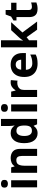

<svg xmlns="http://www.w3.org/2000/svg" viewBox="1594 -2394 810 4039"><g transform="rotate(-90 1999.5 -375.0)"><path d="M227 -546V0H78V-546ZM153 -760Q186 -760 210 -744.5Q234 -729 234 -686.8Q234 -646 210 -630Q186 -614 153 -614Q118.7 -614 95.4 -630Q72 -646 72 -686.8Q72 -729 95.4 -744.5Q118.7 -760 153 -760Z M693 -556Q781 -556 834 -508.5Q887 -461 887 -356V0H738V-319Q738 -378 717 -407.5Q696 -437 650 -437Q582 -437 557 -390.5Q532 -344 532 -257V0H383V-546H497L517 -476H525Q551 -518 596.5 -537Q642 -556 693 -556Z M1213 10Q1122 10 1064.5 -61.5Q1007 -133 1007 -272Q1007 -412 1065 -484Q1123 -556 1217 -556Q1276 -556 1314 -533Q1352 -510 1374 -476H1379Q1376 -492 1372 -522.5Q1368 -553 1368 -585V-760H1517V0H1403L1374 -71H1368Q1346 -37 1309 -13.5Q1272 10 1213 10ZM1265 -109Q1327 -109 1352 -145.5Q1377 -182 1378 -255V-271Q1378 -351 1353.5 -393Q1329 -435 1263 -435Q1214 -435 1186 -392.5Q1158 -350 1158 -270Q1158 -190 1186 -149.5Q1214 -109 1265 -109Z M1822 -546V0H1673V-546ZM1748 -760Q1781 -760 1805 -744.5Q1829 -729 1829 -686.8Q1829 -646 1805 -630Q1781 -614 1748 -614Q1713.7 -614 1690.4 -630Q1667 -646 1667 -686.8Q1667 -729 1690.4 -744.5Q1713.7 -760 1748 -760Z M2283 -556Q2294 -556 2309 -555Q2324 -554 2333 -552L2322 -412Q2315 -414 2301.5 -415.5Q2288 -417 2278 -417Q2240 -417 2205 -403.5Q2170 -390 2148.5 -360Q2127 -330 2127 -278V0H1978V-546H2091L2113 -454H2120Q2144 -496 2186 -526Q2228 -556 2283 -556Z M2657 -556Q2733 -556 2787.5 -527Q2842 -498 2872 -443Q2902 -388 2902 -308V-236H2550Q2552 -173 2587.5 -137Q2623 -101 2686 -101Q2739 -101 2782 -111.5Q2825 -122 2871 -144V-29Q2831 -9 2786.5 0.5Q2742 10 2679 10Q2597 10 2534 -20.5Q2471 -51 2435 -113Q2399 -175 2399 -269Q2399 -365 2431.5 -428.5Q2464 -492 2522 -524Q2580 -556 2657 -556ZM2658 -450Q2615 -450 2586.5 -422Q2558 -394 2553 -335H2762Q2761 -385 2736 -417.5Q2711 -450 2658 -450Z M3172 -420Q3172 -389 3169.5 -358.5Q3167 -328 3164 -297H3166Q3176 -311 3186.5 -325Q3197 -339 3208 -353Q3219 -367 3231 -380L3384 -546H3552L3335 -309L3565 0H3393L3236 -221L3172 -170V0H3023V-760H3172Z M3873 -109Q3898 -109 3921 -114Q3944 -119 3967 -126V-15Q3943 -5 3907.5 2.5Q3872 10 3830 10Q3781 10 3742.5 -6Q3704 -22 3681.5 -61.5Q3659 -101 3659 -171V-434H3588V-497L3670 -547L3713 -662H3808V-546H3961V-434H3808V-171Q3808 -140 3826 -124.5Q3844 -109 3873 -109Z"/></g></svg>

Font: Noto Sans New Tai Lue
Style: Regular
Weight: 400
Designer: Monotype Design Team
Foundry: Monotype Imaging Inc.
Version: Version 2.003